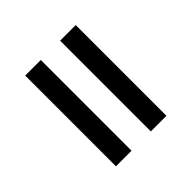

<svg xmlns="http://www.w3.org/2000/svg" viewBox="-24 -635 766 766"><g transform="rotate(45 359.0 -252.5)"><path d="M102 -395V-307H614V-395ZM102 -198V-110H614V-198Z"/></g></svg>

Font: Reem Kufi
Style: Regular
Weight: 400
Designer: Khaled Hosny
Version: Version 0.007